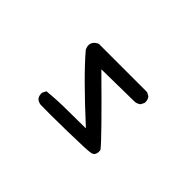

<svg xmlns="http://www.w3.org/2000/svg" viewBox="-49 -770 1098 1098"><g transform="rotate(-45 500.0 -220.5)"><path d="M298.8 15.6Q257.3 21 250.5 -9.8Q247.6 -22.9 245.6 -67.9Q243.7 -112.8 242.2 -192.4Q239.3 -348.6 241.2 -409.2V-409.7Q243.7 -427.2 254.4 -440.4L254.9 -440.9Q270.5 -454.1 294.4 -452.1H295.4L296.4 -451.7L315.9 -441.9L318.8 -440.4L319.3 -437Q327.1 -358.9 327.1 -278.3Q327.1 -205.6 328.6 -130.9Q532.7 -353.5 645.5 -448.7L646.5 -449.2L647 -449.7Q664.1 -457.5 678.2 -456.8Q692.4 -456.1 703.6 -447Q714.8 -438 722.2 -421.4L722.7 -420.4V-418.9V-31.2V-29.8L722.2 -28.3L711.4 -8.8L710.4 -7.8L710 -7.3Q702.1 -0.5 692.1 2.2Q682.1 4.9 670.4 3.9H669.4L668.5 3.4L648.9 -6.3L647.5 -6.8L647 -7.8Q641.6 -14.6 638.2 -22.5Q634.8 -30.3 633.8 -39.6V-40L629.9 -307.1Q349.6 -22.5 301.3 14.6L300.3 15.1Z"/></g></svg>

Font: NaikaiFont
Style: SemiBold
Weight: 600
Version: Version 1.89